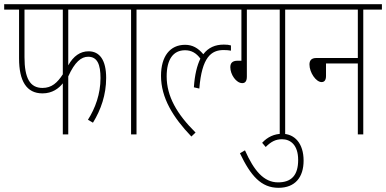

<svg xmlns="http://www.w3.org/2000/svg" viewBox="-20 -642 1844 917"><path d="M306 -596H542V-622H0V-596H71V-363C71 -256 106 -196 183 -196C230 -196 261 -220 280 -244V0H306V-277C337 -346 368 -371 401 -371C445 -371 460 -334 460 -269C460 -193 435 -125 400 -70L424 -56C462 -118 487 -189 487 -270C487 -355 456 -397 403 -397C364 -397 331 -375 306 -330ZM97 -596H280V-287C254 -247 227 -222 183 -222C123 -222 97 -269 97 -369Z M632 -596H721V-622H530V-596H606V0H632Z M709 -596H1054V-622H709ZM894 10 914 -9C825 -97 776 -182 776 -277C776 -358 807 -402 864 -402C895 -402 918 -388 937 -362C921 -329 910 -285 906 -225L932 -219C944 -369 989 -403 1048 -403C1063 -403 1072 -402 1083 -400V-425C1073 -428 1064 -429 1049 -429C1008 -429 975 -415 951 -383C926 -413 899 -428 864 -428C792 -428 749 -373 749 -280C749 -175 806 -82 894 10Z M1159 -596H1316V0H1342V-596H1431V-622H1034V-596H1133V-352H1115C1089 -352 1080 -340 1080 -321C1080 -286 1108 -245 1137 -245C1150 -245 1159 -253 1159 -276Z M1310 255C1390 255 1430 204 1430 125C1430 44 1388 -3 1328 -3C1290 -3 1258 12 1232 40L1249 60C1275 34 1297 23 1327 23C1367 23 1404 50 1404 122C1404 195 1372 229 1308 229C1240 229 1193 173 1150 76L1126 90C1177 197 1227 255 1310 255Z M1419 -622V-596H1689V-365H1491C1467 -365 1458 -353 1458 -334C1458 -296 1489 -250 1516 -250C1529 -250 1537 -259 1537 -279V-339H1689V0H1715V-596H1804V-622Z"/></svg>

Font: Noto Sans Devanagari ExtraCondensed Thin
Style: Regular
Weight: 100
Width: 2
Designer: Jelle Bosma - Monotype Design Team
Foundry: Monotype Imaging Inc.
Version: Version 2.004